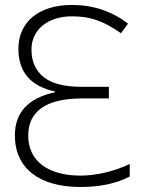

<svg xmlns="http://www.w3.org/2000/svg" viewBox="-20 -744 599 774"><path d="M54.2 -546.9Q54.2 -587.9 69.1 -620.6Q84 -653.3 112.1 -676.3Q140.1 -699.2 180.2 -711.7Q220.2 -724.1 270 -724.1Q397.5 -724.1 496.1 -648.9L467.8 -609.9Q440.9 -628.9 417 -641.8Q393.1 -654.8 369.6 -662.8Q346.2 -670.9 321.8 -674.6Q297.4 -678.2 270 -678.2Q233.9 -678.2 204.1 -668.7Q174.3 -659.2 152.6 -641.8Q130.9 -624.5 118.9 -599.6Q106.9 -574.7 106.9 -543.9Q106.9 -472.2 156.2 -433.1Q205.6 -394 309.1 -394H418.9V-347.2H313Q202.6 -347.2 148.2 -309.3Q93.8 -271.5 93.8 -196.8Q93.8 -158.7 108.4 -128.7Q123 -98.6 150.4 -78.1Q177.7 -57.6 216.6 -46.9Q255.4 -36.1 304.2 -36.1Q351.6 -36.1 403.8 -48.3Q456.1 -60.5 502.9 -83V-32.2Q421.9 9.8 304.2 9.8Q241.7 9.8 192.6 -4.2Q143.6 -18.1 109.6 -44.7Q75.7 -71.3 57.9 -110.1Q40 -148.9 40 -198.2Q40 -337.4 202.1 -372.1V-375Q54.2 -407.2 54.2 -546.9Z"/></svg>

Font: Zoram GWebM Light
Style: Regular
Weight: 300
Foundry: Ascender Corporation
Version: Version 1.000